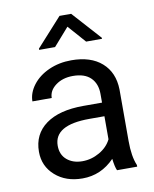

<svg xmlns="http://www.w3.org/2000/svg" viewBox="-85 -815 714 889"><g transform="rotate(-10 272.0 -370.0)"><path d="M394.5 0Q386.7 -15.6 381.8 -55.7Q318.8 9.8 231.4 9.8Q153.3 9.8 103.3 -34.4Q53.2 -78.6 53.2 -146.5Q53.2 -229 116 -274.7Q178.7 -320.3 292.5 -320.3H380.4V-361.8Q380.4 -409.2 352.1 -437.3Q323.7 -465.3 268.6 -465.3Q220.2 -465.3 187.5 -440.9Q154.8 -416.5 154.8 -381.8H64Q64 -421.4 92 -458.3Q120.1 -495.1 168.2 -516.6Q216.3 -538.1 273.9 -538.1Q365.2 -538.1 417 -492.4Q468.8 -446.8 470.7 -366.7V-123.5Q470.7 -50.8 489.3 -7.8V0ZM244.6 -68.8Q287.1 -68.8 325.2 -90.8Q363.3 -112.8 380.4 -147.9V-256.3H309.6Q143.6 -256.3 143.6 -159.2Q143.6 -116.7 171.9 -92.8Q200.2 -68.8 244.6 -68.8ZM431.6 -616.2V-611.3H356.9L283.7 -694.3L210.9 -611.3H136.2V-617.2L256.3 -750H311Z"/></g></svg>

Font: Roboto-ThirdPerson-AD3FC
Style: ThirdPerson-AD3FC
Weight: 400
Designer: Google
Version: Version 2.137; 2017